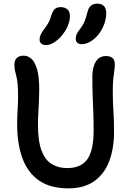

<svg xmlns="http://www.w3.org/2000/svg" viewBox="-20 -1019 713 1052"><path d="M355 13Q255 13 193 -30.5Q131 -74 102.5 -153Q74 -232 74 -339Q74 -380 76.5 -420Q79 -460 79 -488Q79 -531 76.5 -558Q74 -585 69.5 -601.5Q65 -618 62 -632Q59 -646 59 -664Q59 -690 72.5 -702Q86 -714 110 -714Q133 -714 152 -697Q171 -680 183 -639.5Q195 -599 195 -528Q195 -501 193.5 -467.5Q192 -434 190 -400Q188 -366 188 -336Q188 -245 208 -193Q228 -141 264.5 -119.5Q301 -98 348 -98Q424 -98 458.5 -146.5Q493 -195 493 -305Q493 -364 491 -409.5Q489 -455 487.5 -499Q486 -543 486 -599Q486 -651 505 -681.5Q524 -712 561 -712Q583 -712 596 -701.5Q609 -691 609 -666Q609 -648 606 -630Q603 -612 600.5 -585.5Q598 -559 598 -515Q598 -462 601.5 -409Q605 -356 605 -298Q605 -206 578.5 -136Q552 -66 496.5 -26.5Q441 13 355 13ZM428 -777Q412 -777 403.5 -785Q395 -793 395 -806Q395 -821 401 -833.5Q407 -846 420 -862Q436 -883 444 -903.5Q452 -924 459 -952Q465 -978 479 -988.5Q493 -999 513 -999Q536 -999 549 -986.5Q562 -974 562 -947Q562 -915 550 -884Q538 -853 518.5 -829Q499 -805 475 -791Q451 -777 428 -777ZM232 -772Q216 -772 206 -780.5Q196 -789 197 -804Q197 -816 202.5 -828.5Q208 -841 223 -861Q239 -882 247 -897Q255 -912 261 -935Q269 -960 281 -970Q293 -980 312 -980Q335 -980 349.5 -967.5Q364 -955 363 -930Q363 -903 350.5 -875Q338 -847 318.5 -824Q299 -801 276.5 -786.5Q254 -772 232 -772Z"/></svg>

Font: Shantell Sans Medium
Style: Regular
Weight: 500
Designer: Stephen Nixon, Anya Danilova, Shantell Martin
Foundry: Arrow Type
Version: Version 1.011;[c5ecc13dd]